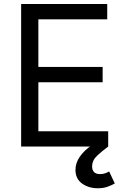

<svg xmlns="http://www.w3.org/2000/svg" viewBox="-20 -748 638 980"><path d="M87.9 0V-727.5H527.3V-649.4H175.8V-406.2H503.9V-328.1H175.8V-78.1H532.2V0ZM479 212.9Q432.1 212.9 398.7 188.7Q365.2 164.6 365.2 119.1Q365.2 83.5 387.7 51.3Q410.2 19 450.2 -7.8L532.2 0Q500.5 23.4 475.3 47.1Q450.2 70.8 450.2 102.1Q450.2 120.1 460.2 130.4Q470.2 140.6 491.2 140.6Q505.9 140.6 517.6 136.2Q529.3 131.8 537.1 127L565.9 188.5Q551.3 196.8 530 204.8Q508.8 212.9 479 212.9Z"/></svg>

Font: GitLab Sans
Style: Regular
Weight: 400
Designer: Rasmus Andersson
Foundry: Modifications by GitLab B.V., manufactured by rsms
Version: Version 4.000;git-c8fb6b7